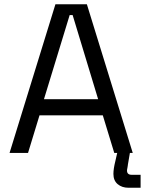

<svg xmlns="http://www.w3.org/2000/svg" viewBox="-20 -720 682 904"><path d="M112 0H25L241 -700H389L605 0H518L464 -177H166ZM308 -649 187 -253H442L322 -649ZM642 164H585Q554 164 534 147Q514 130 514 99Q514 75 523 39L535 -14H594L582 56Q582 58 581.5 61Q581 64 580.5 66.5Q580 69 580 70Q578 78 578 83Q578 103 600 103H642Z"/></svg>

Font: Rilu
Style: Regular
Weight: 500
Designer: Alí Sinisterra
Foundry: Alí Sinisterra
Version: 0.1